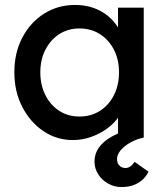

<svg xmlns="http://www.w3.org/2000/svg" viewBox="-20 -556 673 776"><path d="M38 -264Q38 -343 70.5 -404.5Q103 -466 158.5 -501Q214 -536 283 -536Q324 -536 358 -524Q392 -512 417.5 -490.5Q443 -469 459.5 -441Q476 -413 480 -381L457 -389V-525H561V0H457V-125L481 -132Q475 -105 456.5 -79.5Q438 -54 409.5 -34Q381 -14 346.5 -2Q312 10 274 10Q209 10 155.5 -26Q102 -62 70 -124Q38 -186 38 -264ZM461 -264Q461 -315 440.5 -355Q420 -395 384 -418Q348 -441 301 -441Q255 -441 219.5 -418Q184 -395 163.5 -355Q143 -315 143 -264Q143 -212 163.5 -171.5Q184 -131 219.5 -108Q255 -85 301 -85Q348 -85 384 -108Q420 -131 440.5 -171.5Q461 -212 461 -264ZM362 97Q362 72 373 51.5Q384 31 405 14Q426 -3 457 -16.5Q488 -30 528 -41L561 0Q532 6 507 20Q482 34 467.5 51.5Q453 69 453 87Q453 103 462.5 113Q472 123 487 123Q498 123 507 116.5Q516 110 524 98L580 138Q573 154 558 168.5Q543 183 521.5 191.5Q500 200 471 200Q442 200 417 186Q392 172 377 148.5Q362 125 362 97Z"/></svg>

Font: Our Lexend
Style: Regular
Weight: 400
Designer: Bonnie Shaver-Troup, Thomas Jockin
Foundry: Lexend
Version: Version 1.007